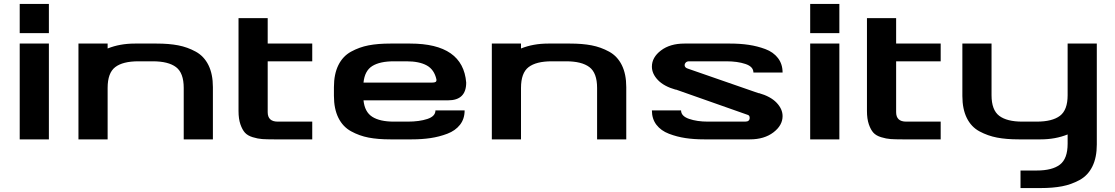

<svg xmlns="http://www.w3.org/2000/svg" viewBox="-20 -707 5654 974"><path d="M228 0H80V-486H228ZM228 -687V-539H80V-687Z M912 -261Q912 -337 873 -366.5Q834 -396 755 -396H682Q603 -396 564.5 -366.5Q526 -337 526 -261V0H378V-486H526V-461Q588 -486 664 -486H775Q837 -486 884 -477Q931 -468 973 -445Q1015 -422 1037.5 -376.5Q1060 -331 1060 -265V0H912Z M1190 -615H1338V-486H1564V-396H1338V-138Q1338 -90 1389 -90H1564V0H1370Q1333 0 1310.5 -1.5Q1288 -3 1262 -11Q1236 -19 1222.5 -34Q1209 -49 1199.5 -76.5Q1190 -104 1190 -144Z M2253 -198H1824Q1830 -139 1868.5 -114.5Q1907 -90 1978 -90H2049Q2107 -90 2148 -103.5Q2189 -117 2189 -147H2337Q2337 -104 2313.5 -74Q2290 -44 2249 -28.5Q2208 -13 2164 -6.5Q2120 0 2069 0H1960Q1897 0 1850 -9Q1803 -18 1761 -41Q1719 -64 1696.5 -109.5Q1674 -155 1674 -221V-265Q1674 -331 1696.5 -376.5Q1719 -422 1761 -445Q1803 -468 1850 -477Q1897 -486 1960 -486H2061Q2329 -486 2345 -288Q2345 -198 2253 -198ZM1978 -396Q1907 -396 1868.5 -372Q1830 -348 1824 -288H2172Q2185 -288 2190 -291.5Q2195 -295 2194 -304Q2183 -354 2145 -375Q2107 -396 2042 -396Z M3009 -261Q3009 -337 2970 -366.5Q2931 -396 2852 -396H2779Q2700 -396 2661.5 -366.5Q2623 -337 2623 -261V0H2475V-486H2623V-461Q2685 -486 2761 -486H2872Q2934 -486 2981 -477Q3028 -468 3070 -445Q3112 -422 3134.5 -376.5Q3157 -331 3157 -265V0H3009Z M3774 -124 3408 -253V-252Q3348 -269 3317.5 -301Q3287 -333 3287 -369Q3287 -416 3333 -451Q3379 -486 3452 -486H3684Q3735 -486 3778.5 -479.5Q3822 -473 3862.5 -458Q3903 -443 3926.5 -412.5Q3950 -382 3950 -339H3802Q3802 -369 3761.5 -382.5Q3721 -396 3665 -396H3476Q3465 -396 3459 -390Q3453 -384 3453 -377Q3453 -364 3469 -359L3829 -234V-235Q3889 -218 3919.5 -186Q3950 -154 3950 -118Q3950 -71 3903.5 -35.5Q3857 0 3784 0H3552Q3501 0 3457.5 -6.5Q3414 -13 3373.5 -28.5Q3333 -44 3310 -74Q3287 -104 3287 -147H3435Q3435 -118 3475.5 -104Q3516 -90 3571 -90H3760Q3783 -90 3783 -109Q3783 -121 3774 -124Z M4238 0H4090V-486H4238ZM4238 -687V-539H4090V-687Z M4378 -615H4526V-486H4752V-396H4526V-138Q4526 -90 4577 -90H4752V0H4558Q4521 0 4498.5 -1.5Q4476 -3 4450 -11Q4424 -19 4410.5 -34Q4397 -49 4387.5 -76.5Q4378 -104 4378 -144Z M5010 -224Q5010 -149 5049 -119.5Q5088 -90 5166 -90H5239Q5318 -90 5357 -119.5Q5396 -149 5396 -224V-486H5544V26Q5544 92 5521.5 137.5Q5499 183 5457 206Q5415 229 5368 238Q5321 247 5259 247H5157V158H5239Q5318 158 5357 128Q5396 98 5396 22V-25Q5334 0 5259 0H5148Q5085 0 5038 -9Q4991 -18 4949 -40.5Q4907 -63 4884.5 -108.5Q4862 -154 4862 -220V-486H5010Z"/></svg>

Font: Aneo
Style: Bold
Weight: 700
Designer: Anastasios Pappas
Foundry: Anastasios Pappas
Version: Version 1.000